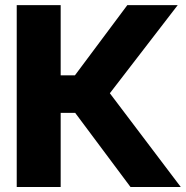

<svg xmlns="http://www.w3.org/2000/svg" viewBox="-20 -748 746 768"><path d="M46.9 0V-727.5H222.7V-446.8H279.8L489.3 -727.5H690.9L419.4 -375L703.1 0H502L280.8 -296.4H222.7V0Z"/></svg>

Font: Inter Display ExtraBold
Style: Regular
Weight: 800
Designer: Rasmus Andersson
Foundry: rsms
Version: Version 4.000;git-a52131595